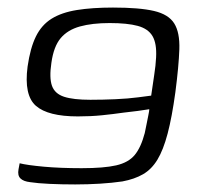

<svg xmlns="http://www.w3.org/2000/svg" viewBox="-20 -484 520 508"><path d="M32 -52Q52 -47 95.5 -43Q139 -39 196 -39Q255 -39 287.5 -46.5Q320 -54 336.5 -74Q353 -94 363 -132Q365 -141 367.5 -154Q370 -167 372.5 -179Q375 -191 375 -195Q362 -193 344.5 -190.5Q327 -188 307 -186Q279 -182 249.5 -179Q220 -176 186 -176Q107 -176 75 -204Q43 -232 53 -308Q60 -357 75 -387.5Q90 -418 116.5 -434.5Q143 -451 183.5 -457.5Q224 -464 279 -464Q349 -464 387.5 -455Q426 -446 441 -422Q456 -398 454.5 -353.5Q453 -309 444 -240Q435 -174 423.5 -130.5Q412 -87 396.5 -61.5Q381 -36 358.5 -23Q336 -10 304 -4Q277 0 244.5 2Q212 4 179 4Q143 4 111 2.5Q79 1 60 -2Q42 -4 34 -12Q26 -20 29 -36ZM380 -231Q384 -260 388 -285.5Q392 -311 393 -332Q395 -369 383.5 -388.5Q372 -408 344.5 -415.5Q317 -423 270 -423Q224 -423 191.5 -414Q159 -405 140.5 -383Q122 -361 116 -318Q110 -278 117.5 -257Q125 -236 149.5 -228Q174 -220 219 -220Q252 -220 285.5 -221.5Q319 -223 345.5 -226.5Q372 -230 380 -231Z"/></svg>

Font: Genos
Style: Italic
Weight: 400
Italic angle: -8°
Version: Version 1.010